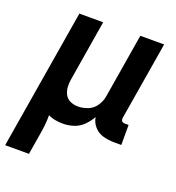

<svg xmlns="http://www.w3.org/2000/svg" viewBox="-158 -636 867 947"><g transform="rotate(20 275.5 -162.5)"><path d="M-25 205H100L117 102Q122 75 125 47.5Q128 20 128 -8Q146 1 166 4.5Q186 8 206 8Q234 8 262 -1Q290 -10 311.5 -31.5Q333 -53 347 -78Q351 -50 370.5 -28.5Q390 -7 418 0.5Q446 8 476 8H513V-97H494Q487 -97 481.5 -99.5Q476 -102 474.5 -108Q473 -114 474 -121L542 -530H417L361 -192Q357 -166 341 -142Q325 -118 299 -107.5Q273 -97 247 -97Q225 -97 206 -105.5Q187 -114 177.5 -132.5Q168 -151 167 -172Q166 -193 170 -215L222 -530H97Z"/></g></svg>

Font: Iosevka Sparkle
Style: Bold Italic
Weight: 700
Italic angle: -9°
Designer: Belleve Invis
Foundry: Belleve Invis
Version: Version 4.5.0; ttfautohint (v1.8.3)